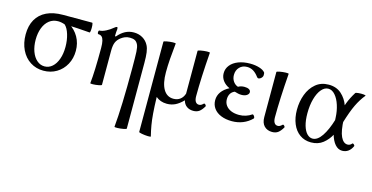

<svg xmlns="http://www.w3.org/2000/svg" viewBox="-72 -772 2686 1386"><g transform="rotate(15 1271.0 -79.5)"><path d="M37.6 -209.5Q37.6 -274.4 63.7 -320.6Q89.8 -366.7 140.1 -390.9Q190.4 -415 262.2 -415H479.5Q483.9 -415 485.6 -396.5Q487.3 -377.9 485.6 -359.6Q483.9 -341.3 479.5 -341.8Q381.3 -349.6 316.9 -352.1L320.8 -363.8Q367.2 -335.4 392.8 -290Q418.5 -244.6 418.5 -187.5Q418.5 -131.3 393.8 -85.9Q369.1 -40.5 325.7 -14.6Q282.2 11.2 228 11.2Q173.3 11.2 129.9 -16.6Q86.4 -44.4 62 -94.7Q37.6 -145 37.6 -209.5ZM338.9 -195.8Q338.9 -246.1 325.9 -288.6Q313 -331.1 291 -351.6Q264.6 -361.3 239.7 -361.3Q202.6 -361.3 174.8 -339.6Q147 -317.9 132.1 -279.1Q117.2 -240.2 117.2 -190.9Q117.2 -142.6 131.3 -103.8Q145.5 -64.9 170.9 -43Q196.3 -21 228 -21Q260.3 -21 285.4 -43Q310.5 -64.9 324.7 -104.5Q338.9 -144 338.9 -195.8Z M844.2 -172.9Q844.2 -259.8 842.3 -294.9Q840.3 -330.1 832.5 -346.7Q823.2 -366.2 809.1 -373.5Q794.9 -380.9 772.5 -380.9Q751 -380.9 735.4 -374.5Q719.7 -368.2 705.1 -356.9Q684.1 -340.8 674.1 -318.4Q664.1 -295.9 664.1 -253.9V0Q664.1 4.4 642.8 8.5Q621.6 12.7 600.3 13.4Q579.1 14.2 579.6 9.8Q589.4 -76.7 589.4 -254.4Q589.4 -288.6 584.5 -308.6Q579.6 -328.6 569.8 -337.4Q560.1 -346.2 544.4 -346.2Q540 -346.2 538.6 -353Q537.1 -359.9 538.8 -366.7Q540.5 -373.5 544.4 -373.5Q564.9 -373.5 592.8 -387.9Q620.6 -402.3 639.6 -418.9Q647 -425.3 652.3 -428.2Q657.7 -431.2 661.1 -431.2Q664.1 -431.2 665.5 -427.7Q667 -424.3 667 -417.5Q663.6 -391.1 663.6 -364.3L669.9 -362.3Q696.3 -394 725.8 -409.4Q755.4 -424.8 789.6 -424.8Q826.7 -424.8 855.7 -407.7Q884.8 -390.6 900.4 -359.9Q910.6 -340.3 914.8 -309.8Q918.9 -279.3 918.9 -231.9V258.8Q918.9 263.2 896.5 267.3Q874 271.5 851.6 272.2Q829.1 272.9 829.6 268.6Q844.2 121.6 844.2 -172.9Z M1011.7 258.8V-415Q1011.7 -419.4 1034.2 -423.6Q1056.6 -427.7 1079.1 -428.5Q1101.6 -429.2 1101.1 -424.8Q1094.2 -361.3 1090.3 -307.6Q1086.4 -253.9 1086.4 -207Q1086.4 -124.5 1112.5 -80.3Q1138.7 -36.1 1187.5 -36.1Q1216.8 -36.1 1237.3 -51.5Q1257.8 -66.9 1267.1 -95.7V-415Q1267.1 -419.4 1289.6 -423.6Q1312 -427.7 1334.2 -428.5Q1356.4 -429.2 1356.4 -424.8Q1341.8 -231.9 1341.8 -97.2Q1341.8 -70.3 1350.8 -56.2Q1359.9 -42 1377 -42Q1385.3 -42 1393.1 -46.1Q1400.9 -50.3 1409.7 -59.1Q1412.6 -62 1417.5 -59.1Q1422.4 -56.2 1425.3 -51Q1428.2 -45.9 1426.8 -43Q1409.2 -13.2 1391.8 -1Q1374.5 11.2 1348.6 11.2Q1319.3 11.2 1298.8 -3.7Q1278.3 -18.6 1271 -46.9Q1241.2 -16.1 1212.6 -2.4Q1184.1 11.2 1150.9 11.2Q1126.5 11.2 1105.7 3.9Q1085 -3.4 1068.4 -17.6Q1070.3 55.2 1074.2 104.2Q1078.1 153.3 1084.5 190.2Q1090.8 227.1 1101.1 268.6Q1102.1 272.9 1079.6 272.2Q1057.1 271.5 1034.4 267.3Q1011.7 263.2 1011.7 258.8Z M1481.9 -105Q1481.9 -139.2 1501.5 -166.7Q1521 -194.3 1559.6 -214.4Q1526.9 -229 1508.8 -253.7Q1490.7 -278.3 1490.7 -308.6Q1490.7 -342.8 1512 -369.1Q1533.2 -395.5 1571.3 -410.2Q1609.4 -424.8 1658.7 -424.8Q1697.3 -424.8 1728 -415Q1758.8 -405.3 1771 -389.2Q1772.9 -386.7 1773.4 -381.1Q1773.9 -375.5 1773.9 -369.1Q1773.9 -361.3 1769 -354Q1764.2 -346.7 1756.6 -341.8Q1749 -336.9 1740.7 -336.9Q1739.3 -336.9 1736.3 -338.9Q1733.4 -340.8 1731 -343.8Q1711.4 -370.6 1690.2 -383.3Q1668.9 -396 1643.6 -396Q1608.9 -396 1587.2 -373.5Q1565.4 -351.1 1565.4 -315.4Q1565.4 -288.6 1579.3 -268.1Q1593.3 -247.6 1615.7 -240.2Q1635.3 -252 1662.1 -252Q1684.1 -252 1696.5 -244.6Q1709 -237.3 1709 -224.1Q1709 -210.4 1694.1 -200.4Q1679.2 -190.4 1654.3 -190.4Q1642.1 -190.4 1629.6 -193.1Q1617.2 -195.8 1603 -200.2Q1582.5 -191.9 1572 -174.8Q1561.5 -157.7 1561.5 -133.3Q1561.5 -106.9 1575.7 -87.2Q1589.8 -67.4 1615.5 -56.6Q1641.1 -45.9 1675.3 -45.9Q1700.7 -45.9 1724.9 -53.5Q1749 -61 1769 -75.2Q1772 -77.1 1777.6 -71.8Q1783.2 -66.4 1785.9 -59.1Q1788.6 -51.8 1785.2 -48.3Q1755.9 -19 1718 -3.9Q1680.2 11.2 1636.7 11.2Q1590.3 11.2 1555.2 -3.2Q1520 -17.6 1501 -43.9Q1481.9 -70.3 1481.9 -105Z M1856 -78.1V-415Q1856 -419.4 1878.4 -423.6Q1900.9 -427.7 1923.1 -428.5Q1945.3 -429.2 1945.3 -424.8Q1930.7 -231.9 1930.7 -97.2Q1930.7 -70.3 1939.7 -56.2Q1948.7 -42 1965.8 -42Q1974.1 -42 1981.9 -46.1Q1989.7 -50.3 1998.5 -59.1Q2001.5 -62 2006.3 -59.1Q2011.2 -56.2 2014.2 -51Q2017.1 -45.9 2015.6 -43Q1998 -13.2 1980.7 -1Q1963.4 11.2 1937.5 11.2Q1900.9 11.2 1878.4 -11.7Q1856 -34.7 1856 -78.1Z M2069.8 -190.9Q2069.8 -252 2089.8 -305.4Q2109.9 -358.9 2149.4 -391.8Q2189 -424.8 2245.6 -424.8Q2304.2 -424.8 2341.6 -391.1Q2378.9 -357.4 2395.8 -308.8Q2412.6 -260.3 2414.1 -212.4Q2417 -124.5 2436.5 -83.3Q2456.1 -42 2487.3 -42Q2496.6 -42 2504.9 -46.1Q2513.2 -50.3 2519 -58.1Q2521.5 -61 2526.4 -58.6Q2531.2 -56.2 2534.9 -51.3Q2538.6 -46.4 2537.1 -43Q2524.9 -16.1 2505.6 -2.4Q2486.3 11.2 2460.9 11.2Q2430.7 11.2 2407.5 -15.4Q2384.3 -42 2370.6 -91.8Q2356.9 -141.6 2354.5 -210.4Q2352.5 -256.3 2338.9 -299.3Q2325.2 -342.3 2302 -369.1Q2278.8 -396 2250.5 -396Q2222.7 -396 2199.5 -368.9Q2176.3 -341.8 2162.8 -293.7Q2149.4 -245.6 2149.4 -186Q2149.4 -131.8 2160.6 -94Q2171.9 -56.2 2190.7 -37.1Q2209.5 -18.1 2231.9 -18.1Q2268.6 -18.1 2300.8 -65.7Q2333 -113.3 2356.9 -193.4Q2384.3 -283.7 2400.9 -327.4Q2417.5 -371.1 2445.3 -415.5Q2448.2 -419.9 2468.5 -421.6Q2488.8 -423.3 2506.8 -421.6Q2524.9 -419.9 2521.5 -415.5Q2489.3 -376 2465.1 -325.7Q2440.9 -275.4 2413.6 -185.5Q2397 -130.9 2375.2 -88.6Q2353.5 -46.4 2317.1 -17.6Q2280.8 11.2 2228 11.2Q2179.7 11.2 2143.8 -14.4Q2107.9 -40 2088.9 -85.9Q2069.8 -131.8 2069.8 -190.9Z"/></g></svg>

Font: Junicode Two Beta VF
Style: Regular
Weight: 400
Designer: Peter S. Baker
Foundry: Briery Creek Software
Version: Version 1.031 beta; ttfautohint (v1.8.1.43-b0c9)